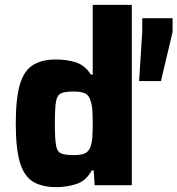

<svg xmlns="http://www.w3.org/2000/svg" viewBox="-20 -763 731 791"><path d="M212 8Q153 8 116 -14.5Q79 -37 62 -94Q45 -151 45 -254Q45 -356 61.5 -413.5Q78 -471 115 -494.5Q152 -518 211 -518Q256 -518 293 -506Q330 -494 354 -456H362V-743H523V0H370L366 -61H358Q335 -18 295 -5Q255 8 212 8ZM284 -124Q315 -124 330.5 -131.5Q346 -139 353 -159Q359 -176 360.5 -199.5Q362 -223 362 -255Q362 -286 360.5 -309Q359 -332 353 -348Q347 -370 331 -378Q315 -386 284 -386Q248 -386 231.5 -378.5Q215 -371 210.5 -343Q206 -315 206 -255Q206 -194 210.5 -166Q215 -138 231.5 -131Q248 -124 284 -124ZM553 -429 566 -631V-688H691V-631L643 -429Z"/></svg>

Font: Saira
Style: Bold
Weight: 700
Designer: Hector Gatti with collaboration of the Omnibus-Type team
Foundry: Omnibus-Type
Version: Version 1.100; ttfautohint (v1.8.3)